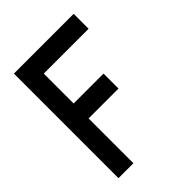

<svg xmlns="http://www.w3.org/2000/svg" viewBox="-192 -754 852 852"><g transform="rotate(-45 234.5 -328.0)"><path d="M421.9 -562.5H140.6V-375H328.1V-281.2H140.6V0H46.9V-656.2H421.9Z"/></g></svg>

Font: Lambda
Style: Regular
Weight: 400
Designer: GGBotNet
Version: 0.22